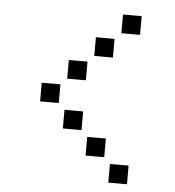

<svg xmlns="http://www.w3.org/2000/svg" viewBox="-50 -735 700 768"><g transform="rotate(5 300.0 -350.5)"><path d="M414 -688Q413 -688 413 -688Q413 -688 413 -687V-614Q413 -613 413 -613Q413 -613 414 -613H487Q488 -613 488 -613Q488 -613 488 -614V-687Q488 -688 488 -688Q488 -688 487 -688ZM314 -588Q313 -588 313 -588Q313 -588 313 -587V-514Q313 -513 313 -513Q313 -513 314 -513H387Q388 -513 388 -513Q388 -513 388 -514V-587Q388 -588 388 -588Q388 -588 387 -588ZM214 -488Q213 -488 213 -488Q213 -488 213 -487V-414Q213 -413 213 -413Q213 -413 214 -413H287Q288 -413 288 -413Q288 -413 288 -414V-487Q288 -488 288 -488Q288 -488 287 -488ZM114 -388Q113 -388 113 -388Q113 -388 113 -387V-314Q113 -313 113 -313Q113 -313 114 -313H187Q188 -313 188 -313Q188 -313 188 -314V-387Q188 -388 188 -388Q188 -388 187 -388ZM214 -288Q213 -288 213 -288Q213 -288 213 -287V-214Q213 -213 213 -213Q213 -213 214 -213H287Q288 -213 288 -213Q288 -213 288 -214V-287Q288 -288 288 -288Q288 -288 287 -288ZM314 -188Q313 -188 313 -188Q313 -188 313 -187V-114Q313 -113 313 -113Q313 -113 314 -113H387Q388 -113 388 -113Q388 -113 388 -114V-187Q388 -188 388 -188Q388 -188 387 -188ZM414 -88Q413 -88 413 -88Q413 -88 413 -87V-14Q413 -13 413 -13Q413 -13 414 -13H487Q488 -13 488 -13Q488 -13 488 -14V-87Q488 -88 488 -88Q488 -88 487 -88Z"/></g></svg>

Font: Doto Black
Style: Bold
Weight: 700
Monospace: yes
Version: Version 1.000